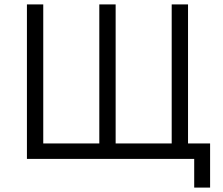

<svg xmlns="http://www.w3.org/2000/svg" viewBox="-20 -720 1012 870"><path d="M860 130H932V-70H832V-700H758V-70H504V-700H430V-70H176V-700H102V0H860Z"/></svg>

Font: Tilda Sans VF
Style: Regular
Weight: 400
Designer: ParaType Ltd
Foundry: ParaType Ltd
Version: Version 1.010